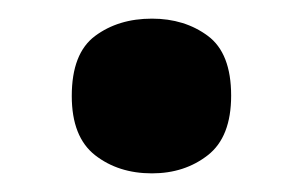

<svg xmlns="http://www.w3.org/2000/svg" viewBox="-20 -455 325 206"><path d="M57 -352Q57 -397.8 82 -416.4Q107 -435 143 -435Q178.1 -435 203 -416.5Q228 -398 228 -352.4Q228 -308 203 -288.5Q178.1 -269 143 -269Q107 -269 82 -288.5Q57 -308.1 57 -352Z"/></svg>

Font: Noto Sans Sinhala
Style: Regular
Weight: 400
Designer: Jelle Bosma - Monotype Design Team
Foundry: Monotype Imaging Inc.
Version: Version 2.006